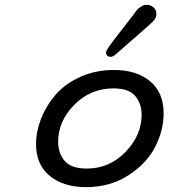

<svg xmlns="http://www.w3.org/2000/svg" viewBox="-20 -767 708 793"><path d="M128.9 -171.9Q128.9 -223.6 149.4 -276.4Q169.9 -329.1 208.5 -374.5Q247.1 -419.9 310.5 -449Q374 -478 451.2 -478Q543.9 -478 599.9 -431.4Q655.8 -384.8 655.8 -299.8Q655.8 -228 620.4 -159.4Q585 -90.8 509.5 -42.5Q434.1 5.9 335 5.9Q242.2 5.9 185.5 -40.5Q128.9 -86.9 128.9 -171.9ZM220.2 -181.2Q220.2 -134.3 247.1 -102.5Q273.9 -70.8 338.9 -70.8Q431.6 -70.8 498.3 -139.4Q564.9 -208 564.9 -293Q564.9 -338.9 538.6 -370.4Q512.2 -401.9 448.2 -401.9Q354 -401.9 287.1 -334.5Q220.2 -267.1 220.2 -181.2ZM418 -549.8Q418 -556.6 429 -572.8Q439.9 -588.9 482.9 -644Q510.7 -680.2 528.8 -703.1Q529.8 -704.1 533.9 -710Q538.1 -715.8 540 -718.5Q542 -721.2 546.4 -726.6Q550.8 -731.9 554.9 -734.4Q559.1 -736.8 564 -740.5Q568.8 -744.1 574.5 -745.6Q580.1 -747.1 585.9 -747.1Q602.1 -747.1 614 -736.6Q626 -726.1 626 -709Q626 -692.9 613.5 -679.9Q601.1 -667 524.9 -601.1Q482.9 -564.9 456.1 -541Q444.8 -532.2 436 -532.2Q428.2 -532.2 423.1 -537.1Q418 -542 418 -549.8Z"/></svg>

Font: CMU Concrete
Style: BoldItalic
Weight: 700
Italic angle: -14.04°
Version: Version 0.7.0